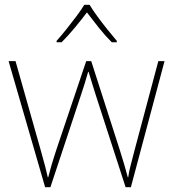

<svg xmlns="http://www.w3.org/2000/svg" viewBox="-20 -783 725 804"><path d="M380 -388Q372 -414 365.5 -434.5Q359 -455 351 -482H349Q335 -432 320 -388L191 1H169L16 -527H45L150 -156Q163 -110 169 -87Q175 -64 180 -41H182Q188 -64 194.5 -87Q201 -110 216 -156L341 -527H362L481 -157Q504 -84 515 -41H517Q520 -64 526.5 -88.5Q533 -113 544 -156L643 -527H669L528 1H506ZM355 -763Q367 -743 387 -715.5Q407 -688 429 -660.5Q451 -633 469 -612V-606H448Q420 -634 392.5 -668.5Q365 -703 344 -731Q323 -703 294.5 -668.5Q266 -634 238 -606H217V-612Q236 -633 258 -660.5Q280 -688 300.5 -715.5Q321 -743 333 -763Z"/></svg>

Font: Noto Sans Bengali UI Thin
Style: Regular
Weight: 100
Designer: Jelle Bosma - Monotype Design Team
Foundry: Monotype Imaging Inc.
Version: Version 2.003; ttfautohint (v1.8.4.7-5d5b)